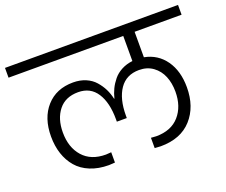

<svg xmlns="http://www.w3.org/2000/svg" viewBox="-139 -910 1179 1000"><g transform="rotate(-20 450.5 -409.5)"><path d="M594.2 -79.1Q585.4 -79.1 561 -81.1V-138.2Q583.5 -136.2 589.8 -136.2Q673.3 -136.2 718.3 -187.5Q763.2 -238.8 763.2 -320.8Q763.2 -368.2 747.6 -406.2Q731.9 -444.3 699.7 -467.8Q667.5 -491.2 623 -491.2Q551.8 -491.2 514.9 -437.5Q478 -383.8 478 -291V-277.8H422.9V-291Q422.9 -383.8 387.9 -437.5Q353 -491.2 285.2 -491.2Q214.4 -491.2 176.8 -443.8Q139.2 -396.5 139.2 -320.8Q139.2 -237.8 184.1 -187Q229 -136.2 311 -136.2Q318.4 -136.2 340.8 -138.2V-81.1Q316.4 -79.1 307.1 -79.1Q249.5 -79.1 204.3 -97.7Q159.2 -116.2 131.1 -149.2Q103 -182.1 88.6 -225.8Q74.2 -269.5 74.2 -321.8Q74.2 -424.8 129.4 -486.3Q184.6 -547.9 277.8 -547.9Q316.4 -547.9 347.4 -534.7Q378.4 -521.5 398.4 -498.5Q418.5 -475.6 431.2 -450Q443.8 -424.3 450.2 -395H452.1Q458.5 -421.9 470 -445.6Q481.4 -469.2 499.5 -491.5Q517.6 -513.7 545.2 -528.3Q572.8 -543 606.9 -546.9V-686H-28.8V-740.2H930.2V-686H669.9V-544.9Q743.2 -530.8 785.2 -471.4Q827.1 -412.1 827.1 -321.8Q827.1 -213.9 766.4 -146.5Q705.6 -79.1 594.2 -79.1Z"/></g></svg>

Font: PoppinsZ Light
Style: Regular
Weight: 300
Designer: Ninad Kale (Devanagari), Jonny Pinhorn (Latin)
Foundry: Indian Type Foundry
Version: Version 3.002;FEAKit 1.0